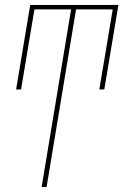

<svg xmlns="http://www.w3.org/2000/svg" viewBox="-20 -540 540 775"><path d="M148 215 267 -502H119L65 -179H45L102 -520H458L401 -179H381L435 -502H287L168 215Z"/></svg>

Font: Iosevka SS18 Thin
Style: Italic
Weight: 100
Italic angle: -9°
Monospace: yes
Designer: Belleve Invis
Foundry: Belleve Invis
Version: Version 25.1.1; ttfautohint (v1.8.4)